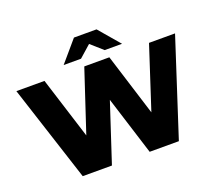

<svg xmlns="http://www.w3.org/2000/svg" viewBox="-145 -1110 1475 1310"><g transform="rotate(-20 592.0 -454.5)"><path d="M1168 -700 941 0H729L595 -426L455 0H243L16 -700H220L361 -253L509 -700H691L832 -249L979 -700ZM678 -757 592 -833 506 -757H380L510 -909H674L804 -757Z"/></g></svg>

Font: Idrija
Style: Regular
Weight: 800
Designer: Julieta Ulanovsky
Foundry: Julieta Ulanovsky
Version: Version 7.200